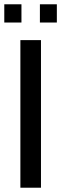

<svg xmlns="http://www.w3.org/2000/svg" viewBox="-42 -875 285 895"><path d="M53 0V-688H149V0ZM-22 -770V-855H58V-770ZM144 -770V-855H223V-770Z"/></svg>

Font: Saira ExtraCondensed SemiBold
Style: Regular
Weight: 600
Width: 2
Designer: Hector Gatti with collaboration of the Omnibus-Type team
Foundry: Omnibus-Type
Version: Version 1.101